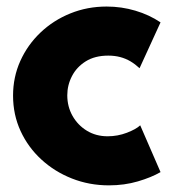

<svg xmlns="http://www.w3.org/2000/svg" viewBox="-20 -555 514 581"><path d="M309.6 5.9Q250 5.9 197.5 -14.9Q145 -35.6 105 -72.5Q64.9 -109.4 42.2 -158.7Q19.5 -208 19.5 -265.6Q19.5 -321.8 41.5 -370.6Q63.5 -419.4 102.5 -456.5Q141.6 -493.7 192.9 -514.4Q244.1 -535.2 302.7 -535.2Q347.7 -535.2 389.6 -522.7Q431.6 -510.3 465.8 -487.3L402.3 -348.6Q389.2 -360.8 374.8 -369.4Q360.4 -377.9 343.8 -382.3Q327.1 -386.7 307.6 -386.7Q267.1 -386.7 239.5 -369.4Q211.9 -352.1 197.8 -324.7Q183.6 -297.4 183.6 -266.6Q183.6 -232.4 199.5 -204.3Q215.3 -176.3 242.9 -159.4Q270.5 -142.6 305.7 -142.6Q335.9 -142.6 364 -153.3Q392.1 -164.1 404.3 -175.8L465.8 -34.2Q438 -18.1 397.2 -6.1Q356.4 5.9 309.6 5.9Z"/></svg>

Font: Reddit Sans Black
Style: Regular
Weight: 900
Version: Version 1.014